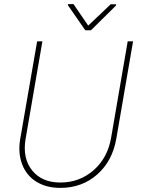

<svg xmlns="http://www.w3.org/2000/svg" viewBox="-20 -914 691 944"><path d="M634.3 -710.9 551.8 -231.9Q532.7 -122.1 458 -56.2Q383.3 9.8 276.4 9.8Q208.5 9.8 159.7 -20Q110.8 -49.8 89.4 -105Q67.9 -160.2 79.1 -229L162.6 -710.9H188.5L105.5 -229Q90.3 -135.3 138.2 -75.9Q186 -16.6 276.4 -16.6Q371.1 -16.6 440.2 -77.1Q509.3 -137.7 526.4 -237.3L607.9 -710.9ZM413.6 -788.1 524.4 -893.1H550.8L550.3 -886.7L427.2 -765.1H399.4L314 -888.2L314.5 -893.6L341.3 -894Z"/></svg>

Font: Roboto Thin
Style: Italic
Weight: 250
Italic angle: -12°
Designer: Google
Version: Version 2.134; 2016